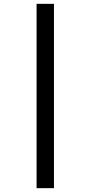

<svg xmlns="http://www.w3.org/2000/svg" viewBox="-20 -889 457 1000"><path d="M170.5 91V-869H261V91Z"/></svg>

Font: Koeln Type Sans
Style: Italic
Weight: 400
Italic angle: -7.5°
Designer: Eben Sorkin
Foundry: Eben Sorkin
Version: Version 2.001